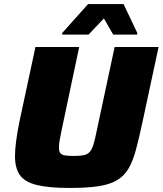

<svg xmlns="http://www.w3.org/2000/svg" viewBox="-20 -920 803 948"><path d="M324 8Q219 8 160 -7Q101 -22 77.5 -56.5Q54 -91 54 -148Q54 -180 59.5 -222Q65 -264 75 -315L155 -688H371L285 -281Q278 -249 274.5 -227.5Q271 -206 271 -191Q271 -173 278 -164Q285 -155 301 -152.5Q317 -150 345 -150Q376 -150 394.5 -154Q413 -158 424 -171Q435 -184 442.5 -210Q450 -236 459 -281L546 -688H763L683 -315Q666 -236 651 -180Q636 -124 614.5 -87.5Q593 -51 557.5 -30Q522 -9 466 -0.5Q410 8 324 8ZM287 -749V-757L415 -900H590L658 -757L657 -749H539L493 -829L417 -749Z"/></svg>

Font: Saira SemiExpanded ExtraBold
Style: Italic
Weight: 800
Width: 6
Italic angle: -12°
Designer: Hector Gatti with collaboration of the Omnibus-Type team
Foundry: Omnibus-Type
Version: Version 1.101